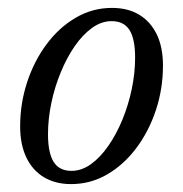

<svg xmlns="http://www.w3.org/2000/svg" viewBox="-20 -456 464 486"><path d="M263.5 -436Q303.5 -436 332.2 -418.8Q361 -401.5 376.8 -369Q392.5 -336.5 392.5 -290Q392.5 -231.5 374.8 -177.8Q357 -124 325.5 -81.8Q294 -39.5 251.8 -14.8Q209.5 10 160 10Q120.5 10 91.5 -7.2Q62.5 -24.5 46.8 -57.2Q31 -90 31 -136Q31 -194.5 48.8 -248.2Q66.5 -302 98 -344.2Q129.5 -386.5 171.8 -411.2Q214 -436 263.5 -436ZM161 -23.5Q186.5 -23.5 210.2 -40.5Q234 -57.5 254.2 -86.8Q274.5 -116 289.8 -153Q305 -190 313.5 -230.5Q322 -271 322 -310Q322 -357.5 307.8 -380Q293.5 -402.5 262.5 -402.5Q237 -402.5 213.2 -385.5Q189.5 -368.5 169.2 -339.2Q149 -310 133.8 -273Q118.5 -236 110 -195.5Q101.5 -155 101.5 -116Q101.5 -69 115.8 -46.2Q130 -23.5 161 -23.5Z"/></svg>

Font: Newsreader 16pt
Style: Italic
Weight: 400
Italic angle: -17°
Designer: Hugues Gentile
Foundry: Production Type
Version: Version 1.003